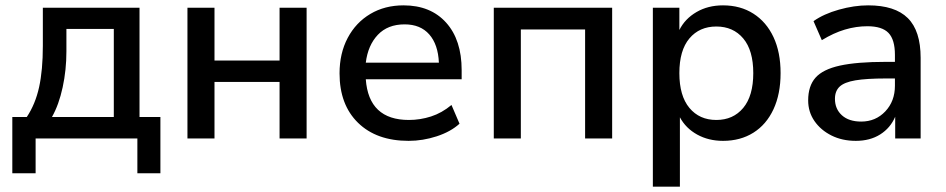

<svg xmlns="http://www.w3.org/2000/svg" viewBox="-20 -517 3532 717"><path d="M26 130V-80H80Q112 -128 126 -191.5Q140 -255 140 -346V-488H501V-80H579V130H493V0H113V130ZM174 -80H405V-409H228V-325Q228 -256 214 -191Q200 -126 174 -80Z M680 0V-488H781V-291H1024V-488H1125V0H1024V-211H781V0Z M1506 9Q1386 9 1317 -58.5Q1248 -126 1248 -243Q1248 -318 1278.5 -375.5Q1309 -433 1363 -465Q1417 -497 1487 -497Q1588 -497 1646 -432.5Q1704 -368 1704 -255V-221H1346Q1357 -69 1507 -69Q1549 -69 1589.5 -82Q1630 -95 1666 -125L1696 -55Q1663 -25 1611 -8Q1559 9 1506 9ZM1491 -426Q1428 -426 1391 -387Q1354 -348 1346 -283H1619Q1616 -351 1583 -388.5Q1550 -426 1491 -426Z M1824 0V-488H2266V0H2165V-407H1925V0Z M2418 180V-488H2517V-405Q2538 -447 2581 -472Q2624 -497 2680 -497Q2745 -497 2793.5 -466Q2842 -435 2868.5 -378.5Q2895 -322 2895 -244Q2895 -166 2868.5 -109Q2842 -52 2793.5 -21.5Q2745 9 2680 9Q2626 9 2583.5 -14.5Q2541 -38 2519 -79V180ZM2655 -69Q2718 -69 2755.5 -114Q2793 -159 2793 -244Q2793 -329 2755.5 -373.5Q2718 -418 2655 -418Q2592 -418 2554.5 -373.5Q2517 -329 2517 -244Q2517 -159 2554.5 -114Q2592 -69 2655 -69Z M3176 9Q3125 9 3085 -11Q3045 -31 3021.5 -65Q2998 -99 2998 -142Q2998 -196 3025.5 -227Q3053 -258 3116.5 -272Q3180 -286 3288 -286H3322V-312Q3322 -369 3298 -394Q3274 -419 3219 -419Q3177 -419 3135 -406.5Q3093 -394 3049 -367L3018 -438Q3056 -465 3113 -481Q3170 -497 3222 -497Q3322 -497 3370 -449.5Q3418 -402 3418 -301V0H3323V-81Q3305 -39 3267 -15Q3229 9 3176 9ZM3196 -63Q3250 -63 3286 -101Q3322 -139 3322 -197V-224H3289Q3216 -224 3174.5 -217Q3133 -210 3115.5 -193.5Q3098 -177 3098 -148Q3098 -110 3124 -86.5Q3150 -63 3196 -63Z"/></svg>

Font: Nunito Sans SemiBold
Style: Regular
Weight: 600
Designer: Vernon Adams
Foundry: Vernon Adams
Version: Version 3.101; ttfautohint (v1.8.4.7-5d5b);gftools[0.9.27]